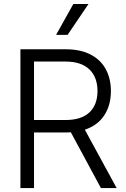

<svg xmlns="http://www.w3.org/2000/svg" viewBox="-20 -958 640 978"><path d="M84 -707H315.4Q389.6 -707 441.4 -680.2Q493.2 -653.3 519 -605.2Q544.9 -557.1 544.9 -494.1Q544.9 -421.9 511 -370.4Q477.1 -318.8 412.1 -297.4L574.2 0H494.1L340.8 -284.2L316.4 -283.2H153.3V0H84ZM313.5 -346.7Q394.5 -346.7 435.5 -385.5Q476.6 -424.3 476.6 -494.1Q476.6 -564.5 435.3 -604.5Q394 -644.5 312.5 -644.5H153.3V-346.7ZM353.5 -937.5H430.7L324.2 -780.3H265.6Z"/></svg>

Font: Pretendard Std Light
Style: Regular
Weight: 300
Designer: Base glyphs from Inter by Rasmus Andersson; Hangeul glyphs from Noto Sans CJK(Source Han Sans) by Jang Soo-young and Kan
Foundry: Kil Hyung-jin
Version: Version 1.309